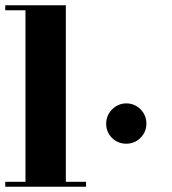

<svg xmlns="http://www.w3.org/2000/svg" viewBox="-20 -712 655 732"><path d="M0 0V-19H77.1V-672.9H0V-691.9H231V-19H308.1V0ZM384.8 -240.2Q384.8 -271.5 407.2 -294.9Q430.2 -317.4 460.9 -317.9Q493.2 -317.9 516.1 -294.9Q538.1 -272.5 538.1 -240.7Q538.1 -209 515.6 -186.5Q493.2 -164.1 461.4 -164.1Q429.7 -164.1 407.2 -186Q384.8 -208.5 384.8 -240.2Z"/></svg>

Font: Hjet
Style: Regular
Weight: 400
Designer: T. Christopher White
Version: Version 1.2